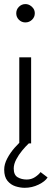

<svg xmlns="http://www.w3.org/2000/svg" viewBox="-23 -684 258 916"><path d="M69 0V-410.5H125.5V0ZM98 -577Q80 -577 67.2 -589.8Q54.5 -602.5 54.5 -620.5Q54.5 -639 67.5 -651.8Q80.5 -664.5 98 -664.5Q110 -664.5 120.2 -658.5Q130.5 -652.5 136.8 -642.8Q143 -633 143 -620.5Q143 -602.5 129.8 -589.8Q116.5 -577 98 -577ZM94.5 212Q73.5 212 50.8 204.8Q28 197.5 12.5 178.5Q-3 159.5 -3 125Q-3 99.5 11.5 72Q26 44.5 47.2 20.5Q68.5 -3.5 88 -20L114.5 0Q99.5 14 82.8 34.2Q66 54.5 54.2 77Q42.5 99.5 42.5 120Q42.5 150.5 61 161.5Q79.5 172.5 104.5 172.5Q126.5 172.5 144 161Q161.5 149.5 170.5 137L204 162.5Q192.5 181.5 161 196.8Q129.5 212 94.5 212Z"/></svg>

Font: League Spartan Thin Light
Style: Regular
Weight: 300
Version: Version 2.002